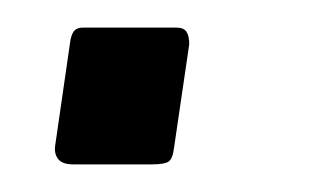

<svg xmlns="http://www.w3.org/2000/svg" viewBox="-20 -119 238 139"><path d="M106 -12Q105 -4 102 -2Q99 0 90 0H33Q25 0 22 -4Q19 -8 20 -14L31 -90Q32 -95 34 -97Q36 -99 40 -99H108Q113 -99 115 -96Q117 -93 117 -87Z"/></svg>

Font: Libre Franklin Light
Style: Italic
Weight: 300
Italic angle: -8°
Designer: Pablo Impallari, Rodrigo Fuenzalida, Nhung Nguyen
Foundry: Impallari Type
Version: Version 3.000